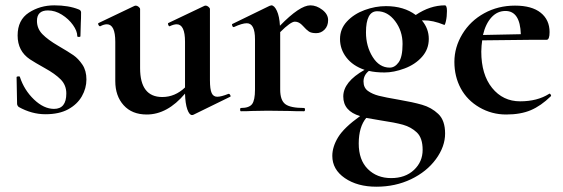

<svg xmlns="http://www.w3.org/2000/svg" viewBox="-20 -416 2105 718"><path d="M182.1 -8.8Q228 -8.8 228 -66.4Q228 -97.7 207 -118.9Q186 -140.1 147.9 -161.1Q109.4 -182.6 91.8 -194.3Q45.9 -225.1 45.9 -283.2Q45.9 -341.3 87.9 -368.7Q129.9 -396 183.1 -396Q236.3 -396 273.9 -380.9Q282.7 -377.9 283.2 -370.1Q283.2 -345.2 282.2 -331.1L280.8 -280.8Q280.8 -277.8 274.9 -277.8Q269 -277.8 269 -280.8Q269 -299.8 252.9 -322.5Q236.8 -345.2 211.4 -361.1Q186 -377 159.2 -377Q118.2 -377 118.2 -337.9Q118.2 -309.1 138.7 -288.1Q159.2 -267.1 197.8 -244.6Q236.3 -222.2 254.6 -209.5Q272.9 -196.8 288.1 -174.3Q303.2 -151.9 303.2 -118.9Q303.2 -85.9 286.1 -55.9Q269 -25.9 235.1 -7.3Q201.2 11.2 149.9 11.2Q98.6 11.2 49.8 -16.1Q43.9 -22 43.9 -27.8L42 -127Q42 -129.9 47.6 -130.4Q53.2 -130.9 54.2 -128.9Q70.3 -79.1 107.2 -43.9Q144 -8.8 182.1 -8.8Z M586.9 -53.2Q634.3 -53.2 671.9 -88.9V-259.8Q671.9 -324.7 641.1 -325.2Q629.9 -325.2 614.7 -317.9H613.8Q610.8 -317.9 608.9 -323.5Q606.9 -329.1 609.9 -330.1L744.1 -394Q746.1 -395 750 -395Q753.9 -395 759.5 -390.6Q765.1 -386.2 765.1 -381.8V-116.2Q765.1 -82 771.5 -68.1Q777.8 -54.2 792.5 -54.2Q807.1 -54.2 834 -64.9H835.9Q838.9 -64.9 841.3 -60.1Q843.8 -55.2 840.8 -54.2L703.1 13.2Q701.2 14.2 697.8 14.2Q688 14.2 680.4 -7.3Q672.9 -28.8 671.9 -65.9Q606 12.2 528.8 12.2Q473.6 12.2 442.4 -22.5Q411.1 -57.1 411.1 -112.8V-259.8Q411.1 -324.7 379.9 -325.2Q368.7 -325.2 355 -317.9H354Q350.1 -317.9 347.9 -323.5Q345.7 -329.1 349.1 -330.1L482.9 -394L487.8 -395Q492.7 -395 498.3 -390.6Q503.9 -386.2 503.9 -381.8V-161.1Q503.9 -53.2 586.9 -53.2Z M1027.8 -295.9V-81.1Q1027.8 -41 1046.9 -26.6Q1065.9 -12.2 1116.7 -12.2Q1120.6 -12.2 1120.6 -6.1Q1120.6 0 1116.7 0Q1081.5 0 1062 -1L981 -2L921.9 -1Q906.7 0 880.9 0Q877.9 0 877.9 -6.1Q877.9 -12.2 880.9 -12.2Q911.6 -12.2 922.6 -26.6Q933.6 -41 933.6 -81.1V-269Q933.6 -329.1 902.8 -329.1Q885.7 -329.1 855 -314.9H853Q850.1 -314.9 848.4 -320.1Q846.7 -325.2 848.6 -326.2L987.8 -394Q993.7 -396 994.6 -396Q1005.9 -396 1015.4 -375.5Q1024.9 -355 1026.9 -319.8Q1101.1 -396 1140.6 -396Q1163.6 -396 1185.3 -379.4Q1207 -362.8 1207 -340.8Q1207 -318.8 1193.8 -305.4Q1180.7 -292 1162.6 -292Q1144.5 -292 1135.3 -298.1Q1126 -304.2 1112.3 -319.6Q1098.6 -335 1082.8 -335Q1066.9 -335 1027.8 -295.9Z M1403.3 34.2 1349.6 24.9Q1321.8 58.1 1321.5 120.1Q1321.3 182.1 1355.5 216.1Q1389.6 250 1442.6 250Q1495.6 250 1528.1 219.5Q1560.5 189 1560.5 144.5Q1560.5 100.1 1539.1 79.6Q1517.6 59.1 1487.1 50.5Q1456.5 42 1403.3 34.2ZM1348.6 -294.9Q1348.6 -243.2 1373.5 -203.1Q1398.4 -163.1 1437.5 -163.1Q1456.5 -163.1 1470.9 -183.1Q1485.4 -203.1 1485.4 -251.7Q1485.4 -300.3 1457.5 -337.2Q1429.7 -374 1390.6 -374Q1348.6 -374 1348.6 -294.9ZM1643.6 -396Q1651.4 -396 1651.4 -375Q1651.4 -354 1647.5 -336.9Q1643.6 -319.8 1640.6 -323.2Q1598.6 -340.3 1565.4 -339.8H1557.6Q1583.5 -309.1 1583.5 -270.5Q1583.5 -231.9 1558.1 -203.4Q1532.7 -174.8 1492.7 -159.9Q1452.6 -145 1418.2 -145Q1383.8 -145 1359.4 -150.9Q1339.4 -134.8 1339.4 -111.3Q1339.4 -87.9 1356 -75.9Q1372.6 -64 1396.5 -57.9Q1420.4 -51.8 1471.9 -43Q1523.4 -34.2 1558.3 -24.2Q1593.3 -14.2 1618.9 10Q1644.5 34.2 1644.5 83.3Q1644.5 132.3 1610.1 179.2Q1575.7 226.1 1517.1 254.2Q1458.5 282.2 1387.5 282.2Q1316.4 282.2 1269.5 250Q1222.7 217.8 1222.7 167Q1222.7 132.8 1244.6 96.9Q1266.6 61 1326.7 18.1Q1263.7 -0.5 1263.7 -55.2Q1263.7 -109.9 1343.3 -154.8Q1299.3 -169.9 1275.4 -200.9Q1251.5 -231.9 1251.5 -270Q1251.5 -308.1 1277.6 -335.9Q1303.7 -363.8 1343.5 -378.4Q1383.3 -393.1 1423.3 -393.1Q1490.2 -393.1 1534.7 -359.9Q1588.4 -396 1643.6 -396Z M1870.1 -375Q1839.8 -375 1817.9 -351.1Q1795.9 -327.1 1786.1 -285.2L1927.7 -288.1Q1924.8 -375 1870.1 -375ZM2035.2 -295.9Q2035.2 -267.1 2023.9 -267.1H1962.9L1783.2 -265.1Q1780.3 -246.1 1779.8 -223.1Q1779.8 -137.2 1820.3 -87.2Q1860.8 -37.1 1925 -37.1Q1989.3 -37.1 2033.2 -64.9L2035.2 -65.9Q2037.1 -65.9 2039.6 -62Q2042 -58.1 2040 -56.2Q2002.9 -20 1964.8 -3.9Q1926.8 12.2 1872.8 12.2Q1818.8 12.2 1772.9 -14.4Q1727.1 -41 1703.1 -85.4Q1679.2 -129.9 1679.2 -184.6Q1679.2 -239.3 1709 -288.6Q1738.8 -337.9 1790.8 -366.5Q1842.8 -395 1905.8 -395Q1968.8 -395 2002 -368.4Q2035.2 -341.8 2035.2 -295.9Z"/></svg>

Font: Cormorant-Bold
Style: Bold
Weight: 700
Designer: Christian Thalmann (Catharsis Fonts)
Version: Version 3.000